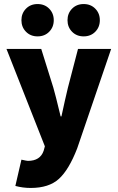

<svg xmlns="http://www.w3.org/2000/svg" viewBox="-20 -742 582 950"><path d="M223.5 -585Q201 -562 166 -562Q131 -562 108.5 -585Q86 -608 86 -642Q86 -676 108.5 -699Q131 -722 166 -722Q201 -722 223.5 -699Q246 -676 246 -642Q246 -608 223.5 -585ZM451.5 -585Q429 -562 394 -562Q359 -562 336.5 -585Q314 -608 314 -642Q314 -676 336.5 -699Q359 -722 394 -722Q429 -722 451.5 -699Q474 -676 474 -642Q474 -608 451.5 -585ZM132 188Q93 188 56 178L86 48Q113 54 118 54Q179 54 196 4L202 -18L12 -500H184L244 -308Q253 -278 280 -166H284Q302 -250 316 -308L366 -500H530L362 -8Q321 98 271.5 143Q222 188 132 188Z"/></svg>

Font: Assistant ExtraBold
Style: Regular
Weight: 800
Designer: Hebrew By Ben Nathan, Latin by Paul Hunt
Version: Version 2.001;PS 002.001;hotconv 1.0.88;makeotf.lib2.5.64775